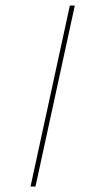

<svg xmlns="http://www.w3.org/2000/svg" viewBox="-20 -678 329 698"><path d="M91 0 234 -658H252L109 0Z"/></svg>

Font: EauTest Thin
Style: Italic
Weight: 250
Italic angle: -12°
Designer: Christian Thalmann (Catharsis Fonts)
Version: Version 0.001;PS 000.001;hotconv 1.0.88;makeotf.lib2.5.64775